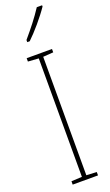

<svg xmlns="http://www.w3.org/2000/svg" viewBox="-181 -984 582 1019"><g transform="rotate(-20 109.5 -475.0)"><path d="M211 -943V-950H181C147 -898 115 -858 70 -805V-793H84C123 -830 178 -894 211 -943ZM181 0V-19L123 -22V-691L181 -695V-714H38V-695L98 -691V-22L38 -19V0Z"/></g></svg>

Font: Noto Sans Kannada ExtraCondensed Thin
Style: Regular
Weight: 100
Width: 2
Designer: Jelle Bosma - Monotype Design Team
Foundry: Monotype Imaging Inc.
Version: Version 2.005